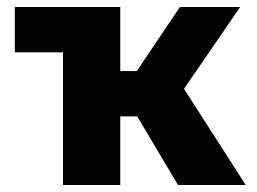

<svg xmlns="http://www.w3.org/2000/svg" viewBox="-20 -530 736 550"><path d="M490 0 331.5 -266.5 495.5 -510H668L507 -275.5L684 0ZM160.5 0V-510H324.5V-326.5H480V-196.5H324.5V0ZM22.5 -380V-510H324.5L160.5 -380Z"/></svg>

Font: Geologica Cursive
Style: Bold
Weight: 700
Designer: Sindre Bremnes, Frode Helland
Foundry: Monokrom Skriftforlag AS
Version: Version 1.010;gftools[0.9.28]